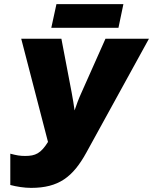

<svg xmlns="http://www.w3.org/2000/svg" viewBox="-20 -902 743 932"><path d="M229 -767H555L579 -882H254ZM131 10C265 10 334 -43 399 -161L703 -714H492L374 -449C362 -423 351 -393 342 -366C339 -391 333 -424 328 -452L278 -714H83L213 -213C178 -157 152 -145 102 -145C77 -145 60 -148 30 -156V-4C61 4 97 10 131 10Z"/></svg>

Font: Noto Sans Black
Style: Italic
Weight: 900
Italic angle: -12°
Designer: Monotype Design Team
Foundry: Monotype Imaging Inc.
Version: Version 2.013